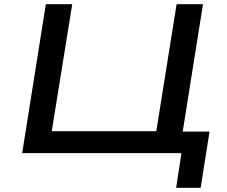

<svg xmlns="http://www.w3.org/2000/svg" viewBox="-20 -725 1075 909"><path d="M814 164 839 0H85L197 -705H322L225 -104H720L816 -705H941L845 -102H972L930 164Z"/></svg>

Font: Nunito Sans 7pt Expanded SemiBold
Style: Italic
Weight: 600
Width: 7
Italic angle: -9°
Designer: Vernon Adams
Foundry: Vernon Adams
Version: Version 3.101;gftools[0.9.27]